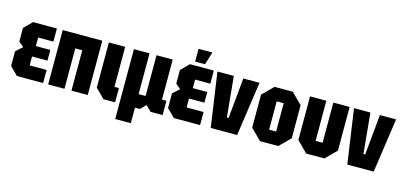

<svg xmlns="http://www.w3.org/2000/svg" viewBox="-74 -1241 4023 1912"><g transform="rotate(15 1938.0 -285.0)"><path d="M106 0 24 -82V-233L92 -294L40 -338V-478L122 -560H368V-425H211V-337H360V-227H201V-135H376V0Z M428 0V-560H836V0H668V-416H596V0Z M904 -560H1072V-147H1118V0H998L904 -94Z M1162 160V-560H1323V-140H1395V-560H1562V-147H1608V0H1483L1428 -55L1373 0H1323V160Z M1724 0 1642 -82V-233L1710 -294L1658 -338V-478L1740 -560H1986V-425H1829V-337H1978V-227H1819V-135H1994V0ZM1783 -598V-730H1925L1885 -598Z M2104 0 2023 -560H2192L2232 -143H2250L2290 -560H2457L2376 0Z M2502 -110V-450L2612 -560H2800L2910 -450V-110L2800 0H2612ZM2670 -134H2742V-426H2670Z M3386 -560V-110L3276 0H3088L2978 -110V-560H3146V-146H3218V-560Z M3512 0 3431 -560H3600L3640 -143H3658L3698 -560H3865L3784 0Z"/></g></svg>

Font: Tektur Condensed
Style: Bold
Weight: 700
Width: 3
Designer: Adam Jagosz
Foundry: Adam Jagosz
Version: Version 1.005;gftools[0.9.30]